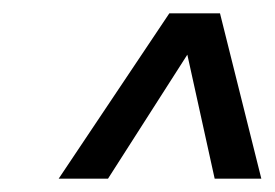

<svg xmlns="http://www.w3.org/2000/svg" viewBox="-20 -770 412 288"><path d="M68 -502 234 -750H310L372 -502H302L261 -688L142 -502Z"/></svg>

Font: Saira Ultra Condensed Medium
Style: Italic
Weight: 500
Width: 1
Italic angle: -12°
Designer: Hector Gatti with collaboration of the Omnibus-Type team
Foundry: Omnibus-Type
Version: Version 1.001; ttfautohint (v1.8)